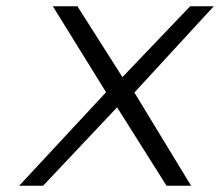

<svg xmlns="http://www.w3.org/2000/svg" viewBox="-20 -595 699 610"><path d="M117 -5 352 -254 509 -5H587L407 -301L659 -575H584L369 -350L226 -575H148L317 -302L41 -5Z"/></svg>

Font: Charger Pro
Style: LitExtObl
Weight: 300
Designer: Jasper
Foundry: Cannot Into Space Fonts
Version: Version 1.09